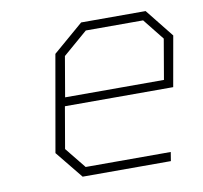

<svg xmlns="http://www.w3.org/2000/svg" viewBox="-64 -592 697 660"><g transform="rotate(-10 284.0 -261.5)"><path d="M173 0 95 -96 154 -432 260 -523H485L564 -424L533 -249H155L130 -104L189 -31H486L481 0ZM161 -279H506L530 -419L471 -493H271L185 -419Z"/></g></svg>

Font: Tomorrow ExtraLight
Style: Italic
Weight: 275
Italic angle: -10°
Designer: Tony de Marco, Monica Rizzolli
Foundry: Just in Type
Version: Version 2.002